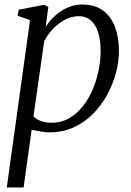

<svg xmlns="http://www.w3.org/2000/svg" viewBox="-20 -576 582 850"><path d="M10 254 113 -487.5 57.5 -506 63 -533 176 -555 194 -545 182 -456.5Q198.5 -483 223 -505.8Q247.5 -528.5 278.5 -542.2Q309.5 -556 344 -556Q399.5 -556 435.5 -529.8Q471.5 -503.5 489 -457.2Q506.5 -411 506.5 -351Q506.5 -303.5 493.2 -253.2Q480 -203 454.2 -156Q428.5 -109 391.2 -71.5Q354 -34 305.8 -12Q257.5 10 199 10Q180 10 159.5 6.2Q139 2.5 120 -1.5L84.5 254ZM128 -60Q143 -46.5 163.5 -39.5Q184 -32.5 208.5 -32.5Q251 -32.5 285.5 -52.2Q320 -72 346.2 -105Q372.5 -138 390 -179.2Q407.5 -220.5 416.5 -264.5Q425.5 -308.5 425.5 -349.5Q425.5 -399.5 414 -434Q402.5 -468.5 381 -486.5Q359.5 -504.5 329.5 -504.5Q297 -504.5 266.5 -488Q236 -471.5 212.2 -445.8Q188.5 -420 175.5 -392.5Z"/></svg>

Font: Merriweather 48pt Light
Style: Italic
Weight: 300
Italic angle: -7.8°
Version: Version 2.101